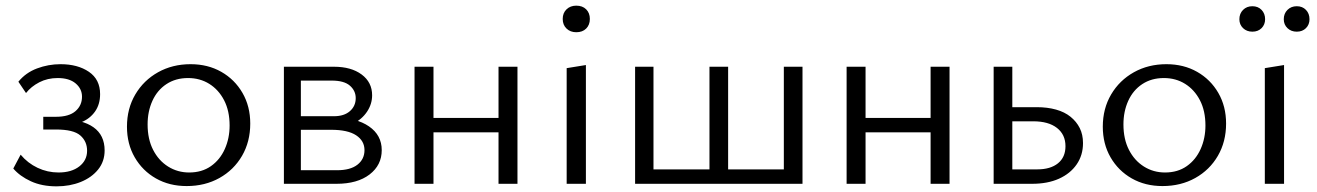

<svg xmlns="http://www.w3.org/2000/svg" viewBox="-20 -650 4657 679"><path d="M180 9Q128 9 89 -9Q50 -27 27 -54L53 -103Q78 -73 113 -56.5Q148 -40 187 -40Q233 -40 260.5 -61.5Q288 -83 288 -117Q288 -150 264 -171Q240 -192 178 -192H133V-237H178Q224 -237 247 -257Q270 -277 270 -308Q270 -336 247.5 -355Q225 -374 184 -374Q148 -374 119 -359Q90 -344 72 -321L45 -361Q71 -393 111 -408Q151 -423 194 -423Q255 -423 294.5 -396Q334 -369 334 -317Q334 -281 316 -255.5Q298 -230 267 -217.5Q236 -205 198 -205V-228Q271 -228 310.5 -200Q350 -172 350 -118Q350 -79 327 -50.5Q304 -22 265.5 -6.5Q227 9 180 9Z M640 8Q579 8 531.5 -19Q484 -46 456.5 -93.5Q429 -141 429 -202Q429 -266 458.5 -316Q488 -366 539 -394.5Q590 -423 654 -423Q715 -423 762.5 -396Q810 -369 837.5 -321.5Q865 -274 865 -213Q865 -149 836 -99Q807 -49 756 -20.5Q705 8 640 8ZM649 -40Q694 -40 726 -62.5Q758 -85 775 -123Q792 -161 792 -206Q792 -258 772.5 -295.5Q753 -333 720 -353.5Q687 -374 645 -374Q601 -374 568.5 -352.5Q536 -331 519 -293.5Q502 -256 502 -210Q502 -158 521.5 -120Q541 -82 574.5 -61Q608 -40 649 -40Z M984 0V-414H1161Q1222 -414 1259 -386.5Q1296 -359 1296 -313Q1296 -282 1278 -255Q1260 -228 1228 -212Q1196 -196 1154 -196L1164 -234Q1240 -234 1285 -203Q1330 -172 1330 -119Q1330 -66 1287 -33Q1244 0 1170 0ZM1044 -48H1172Q1219 -48 1244 -67.5Q1269 -87 1269 -119Q1269 -152 1239.5 -171.5Q1210 -191 1151 -191H1025V-239H1161Q1197 -239 1217.5 -257Q1238 -275 1238 -303Q1238 -329 1217.5 -347Q1197 -365 1153 -365H1044Z M1743 0V-414H1810V0ZM1446 0V-414H1513V0ZM1478 -182V-233H1778V-182Z M1984 0V-409L2052 -420V0ZM2018 -536Q1997 -536 1983.5 -549Q1970 -562 1970 -583Q1970 -604 1983.5 -617Q1997 -630 2018 -630Q2040 -630 2053 -617Q2066 -604 2066 -583Q2066 -562 2053 -549Q2040 -536 2018 -536Z M2258 0V-51H2523V0ZM2226 0V-414H2291V0ZM2752 0V-414H2818V0ZM2520 0V-51H2785V0ZM2489 0V-414H2555V0Z M3271 0V-414H3338V0ZM2974 0V-414H3041V0ZM3006 -182V-233H3306V-182Z M3494 0V-414H3560V-51H3648Q3695 -51 3721.5 -72.5Q3748 -94 3748 -133Q3748 -174 3718 -197.5Q3688 -221 3634 -221H3544V-271H3646Q3684 -271 3714.5 -262.5Q3745 -254 3766 -237Q3787 -220 3798.5 -197Q3810 -174 3810 -144Q3810 -101 3787.5 -68.5Q3765 -36 3725 -18Q3685 0 3630 0Z M4091 8Q4030 8 3982.5 -19Q3935 -46 3907.5 -93.5Q3880 -141 3880 -202Q3880 -266 3909.5 -316Q3939 -366 3990 -394.5Q4041 -423 4105 -423Q4166 -423 4213.5 -396Q4261 -369 4288.5 -321.5Q4316 -274 4316 -213Q4316 -149 4287 -99Q4258 -49 4207 -20.5Q4156 8 4091 8ZM4100 -40Q4145 -40 4177 -62.5Q4209 -85 4226 -123Q4243 -161 4243 -206Q4243 -258 4223.5 -295.5Q4204 -333 4171 -353.5Q4138 -374 4096 -374Q4052 -374 4019.5 -352.5Q3987 -331 3970 -293.5Q3953 -256 3953 -210Q3953 -158 3972.5 -120Q3992 -82 4025.5 -61Q4059 -40 4100 -40Z M4453 0V-409L4521 -420V0ZM4409 -538Q4389 -538 4376 -550.5Q4363 -563 4363 -582Q4363 -602 4376 -615Q4389 -628 4409 -628Q4429 -628 4441.5 -615Q4454 -602 4454 -582Q4454 -563 4441.5 -550.5Q4429 -538 4409 -538ZM4566 -538Q4546 -538 4533 -550.5Q4520 -563 4520 -582Q4520 -602 4533 -615Q4546 -628 4566 -628Q4586 -628 4598.5 -615Q4611 -602 4611 -582Q4611 -563 4598.5 -550.5Q4586 -538 4566 -538Z"/></svg>

Font: Ysabeau Office
Style: Regular
Weight: 400
Designer: Christian Thalmann (Catharsis Fonts)
Version: Version 2.001;gftools[0.9.30]; featfreeze: tnum,lnum,ss02